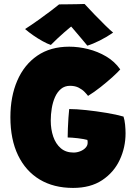

<svg xmlns="http://www.w3.org/2000/svg" viewBox="-20 -898 678 942"><path d="M338.5 24Q243.5 24 174.8 -17.2Q106 -58.5 68.5 -136.2Q31 -214 31 -323Q31 -424.5 64.8 -502.5Q98.5 -580.5 163 -624.8Q227.5 -669 319.5 -669Q365 -669 412.2 -657.2Q459.5 -645.5 501 -621Q542.5 -596.5 570 -557.5Q559 -544.5 532.5 -520.5Q506 -496.5 473.8 -471Q441.5 -445.5 412 -427.5Q406.5 -435 395.2 -446.8Q384 -458.5 366.2 -467.8Q348.5 -477 323.5 -477Q297.5 -477 279.2 -461.8Q261 -446.5 250 -421.8Q239 -397 234 -366.8Q229 -336.5 229 -306.5Q229 -263.5 241.2 -227.8Q253.5 -192 278.2 -170.8Q303 -149.5 341 -149.5Q357.5 -149.5 373.5 -155.8Q389.5 -162 399.8 -173Q410 -184 410 -197Q410 -202.5 409.8 -205.5Q409.5 -208.5 408.5 -211.5Q402 -213.5 389.2 -215.8Q376.5 -218 361.8 -219.8Q347 -221.5 333.8 -222.5Q320.5 -223.5 312 -223.5Q312 -240.5 313 -267.2Q314 -294 315.8 -320.5Q317.5 -347 319.5 -363Q353.5 -363 403 -357.8Q452.5 -352.5 502.2 -344.2Q552 -336 586 -326Q591.5 -309.5 593.8 -286Q596 -262.5 596 -244Q596 -174.5 567.2 -113.2Q538.5 -52 481.2 -14Q424 24 338.5 24ZM395 -878.5Q414 -857.5 442 -828.5Q470 -799.5 496 -774Q522 -748.5 535 -738Q504 -716.5 469.5 -699.2Q435 -682 408.5 -674Q395 -690.5 381.2 -706.8Q367.5 -723 355.2 -737.5Q343 -752 334.2 -762Q325.5 -772 322.5 -775.5H339Q333 -771 321 -761.2Q309 -751.5 293.5 -737.8Q278 -724 261.2 -708.5Q244.5 -693 229.5 -677.5Q212.5 -683 189 -696Q165.5 -709 142.5 -725Q119.5 -741 103 -755.5Q133.5 -775 168.5 -800Q203.5 -825 231.8 -846.5Q260 -868 270 -876.5Q280.5 -876.5 305.5 -876.8Q330.5 -877 356.5 -877.5Q382.5 -878 395 -878.5Z"/></svg>

Font: Grandstander Thin Black
Style: Regular
Weight: 900
Version: Version 1.200